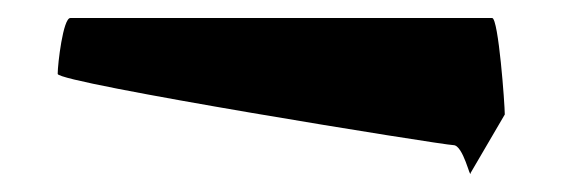

<svg xmlns="http://www.w3.org/2000/svg" viewBox="-20 -380 628 213"><path d="M44 -298C44 -288 472 -219 483 -219C494 -219 502 -180 502 -188L540 -253C540 -264 533 -360 526 -360H58C50 -360 44 -309 44 -298Z"/></svg>

Font: Ampere
Style: SC
Weight: 400
Version: Version 1